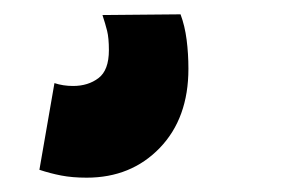

<svg xmlns="http://www.w3.org/2000/svg" viewBox="-20 -28 398 268"><path d="M35 209 56 88Q68 92 82 92Q103 92 117.5 81Q132 70 132 42Q132 25 129.5 15Q127 5 123 -7L232 -8Q238 8 240.5 27.5Q243 47 243 68Q243 137 203 178.5Q163 220 101 220Q81 220 65.5 217Q50 214 35 209Z"/></svg>

Font: Georama Condensed Black
Style: Italic
Weight: 900
Width: 3
Italic angle: -9°
Designer: Jean-Baptiste Levee
Foundry: Production Type
Version: Version 1.000